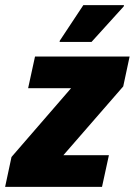

<svg xmlns="http://www.w3.org/2000/svg" viewBox="-40 -731 527 751"><path d="M-20 0 5 -117 238 -386H70L97 -510H467L442 -393L208 -124H386L359 0ZM193 -567 194 -572 286 -711H445L444 -706L318 -567Z"/></svg>

Font: Saira SemiCondensed ExtraBold
Style: Italic
Weight: 800
Width: 4
Italic angle: -12°
Designer: Hector Gatti with collaboration of the Omnibus-Type team
Foundry: Omnibus-Type
Version: Version 1.101